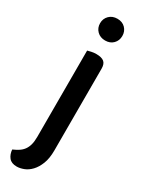

<svg xmlns="http://www.w3.org/2000/svg" viewBox="-227 -706 709 934"><g transform="rotate(30 127.5 -239.0)"><path d="M182 35Q182 80 170 110.5Q158 141 140 160Q122 179 101 187Q80 195 62 195Q32 195 18 177.5Q4 160 2 134Q20 126 34 117Q48 108 57.5 95Q67 82 72 64Q77 46 77 20V-465Q84 -467 97 -470Q110 -473 125 -473Q154 -473 168 -462Q182 -451 182 -424ZM128 -673Q156 -673 173 -655.5Q190 -638 190 -612Q190 -586 173 -568.5Q156 -551 128 -551Q100 -551 82.5 -568.5Q65 -586 65 -612Q65 -638 82.5 -655.5Q100 -673 128 -673Z"/></g></svg>

Font: Baloo 2 Latin Medium
Style: Regular
Weight: 500
Designer: Sarang Kulkarni and Ek Type
Foundry: Ek Type
Version: Version 1.001